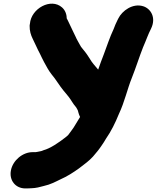

<svg xmlns="http://www.w3.org/2000/svg" viewBox="-20 -780 856 1048"><path d="M143.3 -650.3 142.5 -646C142.1 -644.4 141.8 -641.6 141.7 -639.5C141.1 -611.4 148.8 -587.8 158 -569.3C171 -544.3 181.7 -516.6 198 -486.7C205.3 -472.9 210.8 -458.2 221 -440.3C233.1 -418.4 245 -394.7 262.8 -372.5C274.2 -358.2 278.1 -353.5 282.9 -346.3C300.3 -320.5 319.2 -293.1 342.3 -266.9L356.3 -249.5C368 -234.8 377.2 -214.9 395.7 -194C396.6 -192.7 398.6 -188.5 404 -179.2C406.6 -174.4 407.5 -160.9 417 -141.4C407.5 -124.5 394.5 -105.6 382 -84C374.8 -72.9 364.3 -59.9 352.4 -43.3C348.8 -39.6 342.3 -33.8 335.8 -29C298.9 -0.6 254.9 29.9 217.7 39.9C215.1 40.7 211.8 41.8 208.1 43.8C206.7 44.4 192.3 46.9 174.7 50.5H157.9C103.4 50.5 50.4 95.4 39.7 149.5C28.9 203.5 63.9 248.5 118.4 248.5H127.4C135.7 248.5 143 248.2 150.7 247.5C175.8 247 199.4 240.7 218.4 235.3C256.1 227.1 282.3 212.3 309 199.5C347.7 182.5 380.2 161.2 410.8 139.3L437.1 119.1C459.8 102.2 482.7 82.9 503.3 55.8L515.6 40.9C521.5 33.8 526.3 26.1 532.3 18C544.8 1.2 551.3 -11.6 558.5 -23C586.3 -62.9 609.1 -108.7 629.1 -158.2C659.4 -221.5 676.1 -297.4 699.5 -354.5C721.1 -408.5 741.5 -473.3 760.8 -521.8C776.9 -557.8 789.4 -595.2 804.1 -622.8C834.3 -684.2 802.5 -733.3 761.4 -746C704.8 -763.5 646.8 -722 625.5 -678.6L620.6 -668.8C613 -653.5 606.6 -639.2 600.4 -621.8C578 -573.9 565.9 -534.7 546.8 -484C534.8 -454 525.6 -427.8 515.9 -400C498.3 -420.8 481.2 -439.6 471.3 -457.5C471.1 -458 470.6 -458.8 470.2 -459.4L461.3 -472.9C451.5 -488.9 439 -503.5 431 -513.5L422.3 -524.5C416.3 -533.8 411.5 -544.1 402.3 -560.1C395.1 -572.2 392.8 -581.8 382.4 -600.9C372.5 -621 361.8 -645.2 350.5 -667.8C347.6 -673.8 345.3 -677.7 344 -680.2C344.1 -703.1 335.2 -724.8 318.7 -739.4C258.4 -793.1 150 -734.1 143.3 -650.3Z"/></svg>

Font: Smoothie
Style: ExBdIt
Weight: 800
Foundry: Cannot Into Space Fonts
Version: Version 0.8